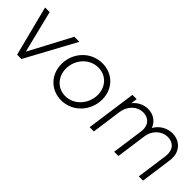

<svg xmlns="http://www.w3.org/2000/svg" viewBox="80 -1225 1919 1919"><g transform="rotate(45 1039.5 -265.5)"><path d="M190 0H251L539 -531H468L230 -83L119 -531H54Z M823 12C983 12 1109 -122 1109 -285C1109 -435 1001 -543 855 -543C694 -543 569 -411 569 -248C569 -97 679 12 823 12ZM633 -247C633 -376 731 -484 856 -484C965 -484 1045 -400 1045 -286C1045 -158 947 -47 822 -47C713 -47 633 -133 633 -247Z M1215 0H1275L1319 -318C1332 -414 1403 -484 1491 -484C1568 -484 1622 -428 1608 -332L1562 0H1622L1667 -324C1680 -417 1753 -484 1838 -484C1916 -484 1969 -428 1956 -332L1910 0H1970L2016 -335C2034 -460 1952 -543 1845 -543C1771 -543 1698 -503 1660 -434C1636 -502 1574 -543 1500 -543C1437 -543 1378 -513 1340 -464L1349 -531H1289Z"/></g></svg>

Font: Mluvka Light
Style: Italic
Weight: 300
Italic angle: -8°
Designer: Modified by Jiří Krblich, Original typeface by Gumpita Rahayu
Foundry: Gumpita Rahayu & Jiří Krblich
Version: Version 2.000;Glyphs 3.1.1 (3134)